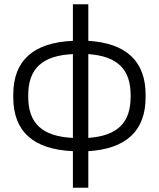

<svg xmlns="http://www.w3.org/2000/svg" viewBox="-20 -699 742 898"><path d="M42 -256V-244C42 -86 134 0 321 8V179H393V8C572 -3 661 -89 661 -244V-256C661 -411 572 -497 393 -508V-679H321V-508C134 -500 42 -414 42 -256ZM112 -247V-253C112 -377 176 -439 321 -446V-54C176 -61 112 -123 112 -247ZM393 -54V-446C531 -436 591 -374 591 -253V-247C591 -126 531 -64 393 -54Z"/></svg>

Font: LT Wave Alt Light
Style: Regular
Weight: 300
Designer: Daniel Lyons
Version: Version 2.5 (Glyphs App)